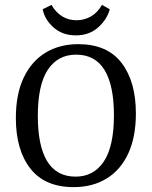

<svg xmlns="http://www.w3.org/2000/svg" viewBox="-20 -759 623 787"><path d="M282 8Q164 8 104.5 -68Q45 -144 45 -275Q45 -373 77 -440.5Q109 -508 166.5 -543Q224 -578 301 -578Q419 -578 478 -501.5Q537 -425 537 -294Q537 -198 506 -130.5Q475 -63 417.5 -27.5Q360 8 282 8ZM292 -535Q217 -535 176 -473Q135 -411 135 -284Q135 -161 173.5 -98Q212 -35 290 -35Q364 -35 405.5 -97Q447 -159 447 -287Q447 -409 408.5 -472Q370 -535 292 -535ZM291 -614Q236 -614 199.5 -646.5Q163 -679 155 -721L191 -739Q208 -709 234 -692.5Q260 -676 294 -676Q324 -676 351.5 -691Q379 -706 398 -739L430 -721Q418 -678 381.5 -646Q345 -614 291 -614Z"/></svg>

Font: Yrsa
Style: Regular
Weight: 400
Designer: Anna Giedrys (Yrsa+Rasa design), David Brezina (Yrsa art-direction, Rasa art-direction, design)
Foundry: Rosetta Type Foundry
Version: Version 2.004